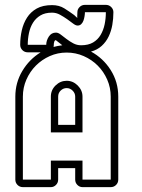

<svg xmlns="http://www.w3.org/2000/svg" viewBox="-20 -766 582 789"><path d="M289 -75H219V-28Q219 -15 210 -6Q201 3 189 3H74Q61 3 52 -6Q43 -15 43 -28V-369Q43 -426 71.5 -474Q100 -522 147 -551H94Q81 -551 72 -560Q63 -569 63 -582Q63 -612 69.5 -641Q76 -670 91 -693.5Q106 -717 131 -731Q156 -745 194 -745Q223 -745 244.5 -731.5Q266 -718 285 -704Q290 -699 293.5 -696Q297 -693 298 -692Q297 -694 297.5 -702Q298 -710 298 -716Q298 -728 307 -737Q316 -746 329 -746H415Q428 -746 437 -737Q446 -728 446 -716Q446 -689 441.5 -663.5Q437 -638 426.5 -616Q416 -594 398 -577.5Q380 -561 354 -554Q404 -527 435 -478Q466 -429 466 -369V-28Q466 -15 457 -6Q448 3 435 3H319Q307 3 298 -6Q289 -15 289 -28ZM319 -28H435V-369Q435 -406 420.5 -439Q406 -472 381.5 -496.5Q357 -521 324 -535.5Q291 -550 254 -550Q217 -550 184.5 -535.5Q152 -521 127.5 -496.5Q103 -472 88.5 -439Q74 -406 74 -369V-28H189V-106H319ZM313 -580Q343 -580 362.5 -591.5Q382 -603 393.5 -622.5Q405 -642 410 -666Q415 -690 415 -716H329Q329 -709 327.5 -699.5Q326 -690 323 -681.5Q320 -673 314 -667Q308 -661 299 -661Q291 -661 280 -669.5Q269 -678 255.5 -687.5Q242 -697 226.5 -705.5Q211 -714 194 -714Q165 -714 146 -702.5Q127 -691 115.5 -672.5Q104 -654 99 -630Q94 -606 94 -582H170Q170 -599 180.5 -615.5Q191 -632 210 -632Q219 -632 229.5 -624Q240 -616 253 -606Q266 -596 281 -588Q296 -580 313 -580ZM189 -222V-369Q189 -396 208.5 -415Q228 -434 254 -434Q280 -434 299.5 -414.5Q319 -395 319 -369V-222ZM289 -253V-369Q289 -383 278.5 -393.5Q268 -404 254 -404Q240 -404 229.5 -394Q219 -384 219 -369V-253ZM200 -573Q208 -575 217 -577Q226 -579 236 -580L226 -588Q220 -593 214.5 -597Q209 -601 210 -601Q205 -601 203 -594.5Q201 -588 201 -582Q201 -576 200 -573Z"/></svg>

Font: Lichte PostBus
Style: Regular
Weight: 400
Designer: Peter Wiegel
Version: Version 1.001